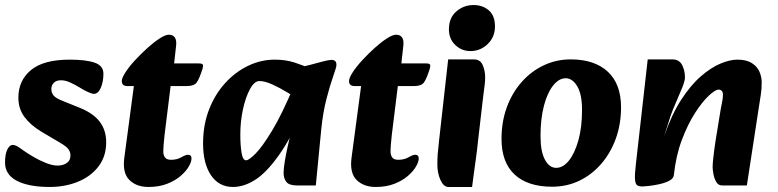

<svg xmlns="http://www.w3.org/2000/svg" viewBox="-20 -727 3090 763"><path d="M178 16Q94 16 47 -8.5Q0 -33 0 -81Q0 -114 9 -132.5Q18 -151 30 -151Q39 -151 48 -146Q57 -141 73 -129Q90 -117 114 -103Q138 -89 163.5 -79Q189 -69 209 -69Q230 -69 245 -79Q260 -89 260 -109Q260 -123 252 -134Q244 -145 220 -159L144 -204Q101 -230 77 -262.5Q53 -295 53 -339Q53 -407 103 -448.5Q153 -490 257 -490Q321 -490 356 -478Q391 -466 391 -434Q391 -402 380.5 -378Q370 -354 353 -354Q347 -354 340 -357Q333 -360 326 -363Q315 -368 297 -379Q279 -390 259.5 -399Q240 -408 222 -408Q203 -408 193.5 -397.5Q184 -387 184 -374Q184 -359 192.5 -348Q201 -337 229 -326L296 -299Q351 -277 376.5 -243Q402 -209 402 -162Q402 -105 371 -65Q340 -25 289 -4.5Q238 16 178 16Z M570 16Q522 16 494 -12Q466 -40 474 -100L512 -385H486Q464 -385 464 -405Q464 -417 478.5 -439.5Q493 -462 516.5 -487.5Q540 -513 565.5 -536Q591 -559 614 -574Q637 -589 651 -589Q667 -589 674.5 -578.5Q682 -568 680 -547L672 -475H769Q784 -475 786 -470Q788 -465 785 -454Q772 -413 761.5 -399Q751 -385 723 -385H658L634 -191Q632 -172 630.5 -155Q629 -138 629 -124Q629 -111 635.5 -101.5Q642 -92 660 -92Q683 -92 700.5 -102Q718 -112 727 -112Q741 -112 741 -97Q741 -84 730 -65Q719 -46 697.5 -27.5Q676 -9 644 3.5Q612 16 570 16Z M906 16Q850 16 818.5 -30.5Q787 -77 787 -157Q787 -230 810.5 -291Q834 -352 874.5 -396.5Q915 -441 966 -465.5Q1017 -490 1072 -490Q1115 -490 1150.5 -478.5Q1186 -467 1211 -455L1182 -321Q1156 -339 1124 -358.5Q1092 -378 1062 -391.5Q1032 -405 1011 -405Q991 -405 973.5 -373Q956 -341 945.5 -292.5Q935 -244 935 -193Q935 -149 940 -119.5Q945 -90 958 -90Q969 -90 995.5 -116.5Q1022 -143 1062 -209Q1102 -275 1151 -393L1190 -297Q1136 -177 1087 -108.5Q1038 -40 993.5 -12Q949 16 906 16ZM1161 10Q1129 10 1118 -4Q1107 -18 1107 -40Q1107 -57 1111.5 -84.5Q1116 -112 1123 -144Q1130 -176 1138 -204L1160 -279L1126 -305L1150 -456Q1182 -461 1211.5 -469Q1241 -477 1264 -483Q1287 -489 1298 -489Q1317 -489 1317 -469Q1317 -460 1304.5 -425Q1292 -390 1278 -336.5Q1264 -283 1257 -217L1235 10Z M1473 16Q1425 16 1397 -12Q1369 -40 1377 -100L1415 -385H1389Q1367 -385 1367 -405Q1367 -417 1381.5 -439.5Q1396 -462 1419.5 -487.5Q1443 -513 1468.5 -536Q1494 -559 1517 -574Q1540 -589 1554 -589Q1570 -589 1577.5 -578.5Q1585 -568 1583 -547L1575 -475H1672Q1687 -475 1689 -470Q1691 -465 1688 -454Q1675 -413 1664.5 -399Q1654 -385 1626 -385H1561L1537 -191Q1535 -172 1533.5 -155Q1532 -138 1532 -124Q1532 -111 1538.5 -101.5Q1545 -92 1563 -92Q1586 -92 1603.5 -102Q1621 -112 1630 -112Q1644 -112 1644 -97Q1644 -84 1633 -65Q1622 -46 1600.5 -27.5Q1579 -9 1547 3.5Q1515 16 1473 16Z M1762 16Q1743 16 1730.5 -11.5Q1718 -39 1718 -73Q1718 -96 1719.5 -116Q1721 -136 1725 -170L1761 -491H1863Q1888 -491 1898 -469Q1908 -447 1908 -419Q1908 -405 1906 -389.5Q1904 -374 1900 -342L1881 -179Q1876 -130 1871 -95Q1866 -60 1862.5 -33.5Q1859 -7 1856 16ZM1849.5 -524Q1815 -524 1789.5 -548Q1764 -572 1764 -610.4Q1764 -656.2 1793.5 -681.6Q1823 -707 1861.8 -707Q1898.2 -707 1922.6 -685.8Q1947 -664.5 1947 -622Q1947 -579.8 1918 -551.9Q1889 -524 1849.5 -524Z M2174 15Q2077 15 2025 -33.5Q1973 -82 1973 -175Q1973 -243 1994 -300.5Q2015 -358 2053 -401Q2091 -444 2141 -467.5Q2191 -491 2248 -491Q2343 -491 2395.5 -442Q2448 -393 2448 -301Q2448 -233 2427 -175.5Q2406 -118 2368.5 -75Q2331 -32 2281.5 -8.5Q2232 15 2174 15ZM2190 -60Q2218 -60 2241 -89Q2264 -118 2278.5 -169.5Q2293 -221 2293 -290Q2293 -352 2274 -384Q2255 -416 2228 -416Q2201 -416 2178 -387Q2155 -358 2141.5 -306.5Q2128 -255 2128 -186Q2128 -125 2145.5 -92.5Q2163 -60 2190 -60Z M2850 10Q2834 10 2826 -4.5Q2818 -19 2815 -36Q2812 -53 2812 -62Q2812 -76 2814 -94Q2816 -112 2818.5 -132Q2821 -152 2824 -170L2841 -274Q2844 -294 2848.5 -315.5Q2853 -337 2853 -350Q2853 -361 2848 -366Q2843 -371 2836 -371Q2823 -371 2797 -347Q2771 -323 2742 -278Q2713 -233 2689.5 -170.5Q2666 -108 2658 -32L2619 -185Q2649 -272 2687 -330.5Q2725 -389 2765.5 -424Q2806 -459 2843.5 -474.5Q2881 -490 2910 -490Q2946 -490 2967.5 -476.5Q2989 -463 2998 -442Q3007 -421 3007 -400Q3007 -373 3003.5 -351Q3000 -329 2996 -303L2948 10ZM2533 14Q2520 14 2512.5 9.5Q2505 5 2503.5 -14Q2502 -33 2507 -75L2554 -491H2652Q2679 -491 2690.5 -469Q2702 -447 2702 -419Q2702 -406 2691 -378.5Q2680 -351 2666.5 -320.5Q2653 -290 2645 -267L2619 -185L2675 -191L2658 -32Q2657 -18 2640 -9Q2623 0 2600 5Q2577 10 2558 12Q2539 14 2533 14Z"/></svg>

Font: Alkatra
Style: Regular
Weight: 400
Designer: Suman Bhandary
Version: Version 1.100;gftools[0.9.22]